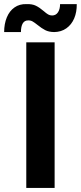

<svg xmlns="http://www.w3.org/2000/svg" viewBox="-20 -929 399 949"><path d="M109.9 -719.7H250V0H109.9ZM110.4 -908.7Q139.2 -909.7 157.5 -900.6Q175.8 -891.6 196.3 -874Q209 -862.8 217.8 -857.7Q226.6 -852.5 237.3 -852.5Q256.3 -852.5 266.6 -868.2Q276.9 -883.8 276.9 -908.7H359.4Q359.9 -869.1 346.7 -838.1Q333.5 -807.1 308.1 -789.1Q282.7 -771 247.6 -770.5Q221.2 -771 203.6 -780Q186 -789.1 165.5 -805.7Q150.9 -817.4 141.1 -823Q131.3 -828.6 119.6 -828.1Q101.6 -828.6 92.5 -813.5Q83.5 -798.3 83.5 -770.5H0.5Q0.5 -811 13.7 -843Q26.9 -875 51.8 -892.3Q76.7 -909.7 110.4 -908.7Z"/></svg>

Font: Reddit Sans
Style: Bold
Weight: 700
Designer: Stephen Hutchings
Foundry: Reddit
Version: Version 1.013